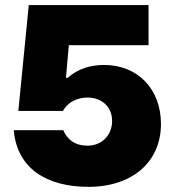

<svg xmlns="http://www.w3.org/2000/svg" viewBox="-20 -723 688 756"><path d="M328.6 12.7C501.5 12.7 613.8 -85.9 613.8 -234.9C613.8 -372.1 522.5 -467.3 389.6 -467.3C339.8 -467.3 287.1 -453.6 246.6 -416.5H239.7L251 -544.9H564.9V-703.1H93.3L52.2 -286.1H228C248 -322.8 286.6 -338.9 324.7 -338.9C380.4 -338.9 421.4 -302.7 421.4 -246.6C421.4 -190.4 380.4 -149.4 325.2 -149.4C274.9 -149.4 245.1 -173.3 229 -210.4H34.2C46.9 -60.5 162.6 12.7 328.6 12.7Z"/></svg>

Font: Wand UI Pro Black
Style: Regular
Weight: 900
Designer: Andreas Faust
Version: Version 1.003;FEAKit 1.0